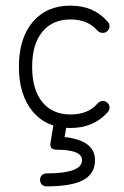

<svg xmlns="http://www.w3.org/2000/svg" viewBox="-20 -441 440 681"><path d="M230 13Q145 13 96 -45.5Q47 -104 47 -204Q47 -305 96 -363Q145 -421 230 -421Q313 -421 362 -364Q369 -357 368.5 -347Q368 -337 360 -330Q353 -324 343 -324.5Q333 -325 326 -332Q292 -372 230 -372Q166 -372 130 -328Q94 -284 94 -204Q94 -123 130 -79Q166 -35 230 -35Q293 -35 326 -74Q333 -82 343 -83Q353 -84 360 -77Q368 -71 368.5 -61Q369 -51 362 -43Q312 13 230 13ZM145 220Q135 220 128.5 213.5Q122 207 122 197Q122 187 128.5 180.5Q135 174 145 174Q271 174 271 127Q271 90 181 90Q155 90 159 66L171 -7Q173 -15 179 -21Q185 -27 194 -27Q205 -27 212 -19Q219 -11 217 0L209 45Q317 57 317 127Q317 175 275.5 197.5Q234 220 145 220Z"/></svg>

Font: Zen Kurenaido
Style: Regular
Weight: 400
Designer: Yoshimichi Ohira
Foundry: Positype
Version: Version 1.001